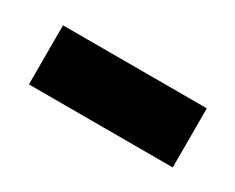

<svg xmlns="http://www.w3.org/2000/svg" viewBox="-34 -65 317 259"><g transform="rotate(30 125.0 65.0)"><path d="M13 111V19H237V111Z"/></g></svg>

Font: Inconsolata UltraCondensed Black
Style: Regular
Weight: 900
Width: 1
Monospace: yes
Designer: Raph Levien, Cyreal, Brenton Simpson
Foundry: Raph Levien, Cyreal, Google
Version: Version 3.001; ttfautohint (v1.8.2.53-6de2)